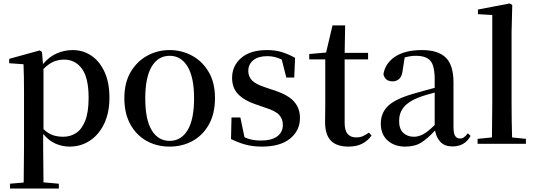

<svg xmlns="http://www.w3.org/2000/svg" viewBox="-20 -833 3098 1112"><path d="M382.8 16.1Q341.8 16.1 302.7 -0.5Q263.7 -17.1 230 -57.1V19L231.9 223.1L320.8 231V258.8H38.1V231L117.2 224.1L119.1 19V-298.8Q119.1 -349.1 118.4 -386.7Q117.7 -424.3 116.2 -460.9L33.2 -466.8V-492.2L210 -541L223.1 -532.2L229 -461.9Q265.1 -504.9 309.1 -523.9Q353 -543 400.9 -543Q461.9 -543 510 -510Q558.1 -477.1 585.9 -415.5Q613.8 -354 613.8 -268.1Q613.8 -180.7 583.5 -116.9Q553.2 -53.2 501 -18.6Q448.7 16.1 382.8 16.1ZM231.9 -434.1V-85Q258.8 -59.6 285.9 -50.3Q313 -41 346.2 -41Q387.7 -41 420.9 -62.7Q454.1 -84.5 473.6 -133.8Q493.2 -183.1 493.2 -266.1Q493.2 -382.8 454.3 -435.3Q415.5 -487.8 351.1 -487.8Q321.8 -487.8 293.5 -477.1Q265.1 -466.3 231.9 -434.1Z M962.4 16.1Q888.7 16.1 829.3 -16.8Q770 -49.8 735.1 -112.5Q700.2 -175.3 700.2 -265.1Q700.2 -354 736.8 -416Q773.4 -478 833 -510.5Q892.6 -543 962.4 -543Q1032.2 -543 1092 -510.7Q1151.9 -478.5 1188.5 -416.5Q1225.1 -354.5 1225.1 -265.1Q1225.1 -174.8 1189.9 -112.1Q1154.8 -49.3 1095.2 -16.6Q1035.6 16.1 962.4 16.1ZM962.4 -17.1Q1028.8 -17.1 1066.4 -78.9Q1104 -140.6 1104 -263.2Q1104 -385.3 1066.4 -447.5Q1028.8 -509.8 962.4 -509.8Q896 -509.8 858.6 -447.5Q821.3 -385.3 821.3 -263.2Q821.3 -140.6 858.6 -78.9Q896 -17.1 962.4 -17.1Z M1497.1 16.1Q1444.3 16.1 1402.1 4.6Q1359.9 -6.8 1317.9 -27.8L1320.8 -152.8H1372.1L1396 -38.1Q1435.5 -19 1490.2 -19Q1553.2 -19 1585.7 -43.2Q1618.2 -67.4 1618.2 -109.9Q1618.2 -144.5 1596.4 -168Q1574.7 -191.4 1514.2 -210L1460 -229Q1396.5 -250 1360.4 -286.4Q1324.2 -322.8 1324.2 -381.8Q1324.2 -451.2 1376.5 -497.1Q1428.7 -543 1526.9 -543Q1573.7 -543 1611.1 -531.7Q1648.4 -520.5 1689 -498L1684.1 -383.8H1638.2L1611.8 -487.8Q1573.2 -507.8 1527.8 -507.8Q1475.6 -507.8 1446.8 -484.1Q1418 -460.4 1418 -421.9Q1418 -389.2 1440.4 -366.7Q1462.9 -344.2 1519 -326.2L1573.2 -308.1Q1649.4 -282.7 1683.3 -244.4Q1717.3 -206.1 1717.3 -149.9Q1717.3 -76.7 1660.2 -30.3Q1603 16.1 1497.1 16.1Z M1998 16.1Q1929.7 16.1 1896.2 -18.6Q1862.8 -53.2 1862.8 -126Q1862.8 -152.3 1863.3 -173.3Q1863.8 -194.3 1863.8 -223.1V-488.8H1771V-520L1868.7 -528.8L1905.8 -686H1979L1976.1 -526.9H2111.8V-488.8H1976.1V-121.1Q1976.1 -76.7 1993.7 -56.9Q2011.2 -37.1 2043 -37.1Q2064 -37.1 2080.3 -43.9Q2096.7 -50.8 2116.7 -64.9L2131.8 -47.9Q2109.9 -17.1 2077.1 -0.5Q2044.4 16.1 1998 16.1Z M2600.6 15.1Q2557.1 15.1 2532.5 -9.3Q2507.8 -33.7 2499.5 -77.1Q2457.5 -31.2 2420.2 -7.6Q2382.8 16.1 2326.7 16.1Q2265.1 16.1 2225.3 -19Q2185.5 -54.2 2185.5 -117.2Q2185.5 -178.7 2227.5 -219.5Q2269.5 -260.3 2377.4 -291Q2404.8 -299.3 2435.8 -307.6Q2466.8 -315.9 2497.6 -324.2V-372.1Q2497.6 -453.1 2472.4 -481.4Q2447.3 -509.8 2388.7 -509.8Q2356.4 -509.8 2323.7 -500L2312.5 -428.2Q2309.1 -392.1 2292.7 -377Q2276.4 -361.8 2254.9 -361.8Q2209.5 -361.8 2200.7 -403.8Q2211.9 -468.3 2269.5 -505.6Q2327.1 -543 2423.8 -543Q2518.1 -543 2562.3 -499Q2606.4 -455.1 2606.4 -356V-100.1Q2606.4 -60.1 2616.2 -45.4Q2626 -30.8 2644.5 -30.8Q2656.7 -30.8 2666.5 -37.4Q2676.3 -43.9 2689.5 -61L2705.6 -45.9Q2672.4 15.1 2600.6 15.1ZM2497.6 -108.9V-296.9Q2471.2 -290 2446.8 -282.7Q2422.4 -275.4 2403.8 -268.1Q2345.7 -245.6 2318.6 -212.2Q2291.5 -178.7 2291.5 -132.8Q2291.5 -86.4 2315.4 -63.7Q2339.4 -41 2377.4 -41Q2402.3 -41 2429.4 -54.7Q2456.5 -68.4 2497.6 -108.9Z M2828.1 0H2746.1V-28.8L2829.1 -37.1L2831.1 -231.9V-746.1L2748 -751V-777.8L2932.1 -813L2946.8 -804.2L2942.9 -647V-231.9Q2942.9 -187 2943.6 -134.8Q2944.3 -82.5 2945.8 -37.1L3025.9 -28.8V0Z"/></svg>

Font: Source Han Serif TW SemiBold
Style: Regular
Weight: 600
Designer: Ryoko NISHIZUKA Ë•øÂ°öÊ∂ºÂ≠ê (kana & ideographs); Frank Grie√ühammer (Latin, Greek & Cyrillic); Wenlong ZHANG Âº†ÊñáÈæô 
Foundry: Adobe
Version: Version 2.003;hotconv 1.1.1;makeotfexe 2.6.0